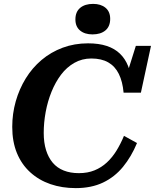

<svg xmlns="http://www.w3.org/2000/svg" viewBox="-20 -951 797 988"><path d="M386 -60Q431 -60 466.5 -74.5Q502 -89 530 -115Q558 -141 579.5 -176Q601 -211 618 -252L685 -215Q656 -145 613 -92.5Q570 -40 510 -11.5Q450 17 370 17Q299 17 239.5 -3.5Q180 -24 135.5 -64.5Q91 -105 67 -163.5Q43 -222 43 -298Q43 -366 61 -429.5Q79 -493 112.5 -547.5Q146 -602 194 -642.5Q242 -683 302.5 -705.5Q363 -728 433 -728Q489 -728 529.5 -714.5Q570 -701 597 -675Q624 -649 639 -611.5Q654 -574 659 -526L625 -543L679 -715H757L705 -474H616Q611 -531 591.5 -570.5Q572 -610 537 -630Q502 -650 450 -650Q402 -650 362.5 -627.5Q323 -605 294 -566.5Q265 -528 245 -478.5Q225 -429 215 -374.5Q205 -320 205 -267Q205 -217 217 -178.5Q229 -140 251.5 -113.5Q274 -87 308 -73.5Q342 -60 386 -60ZM456 -774Q498 -774 522.5 -794.5Q547 -815 547 -854Q547 -891 523 -911Q499 -931 459 -931Q417 -931 392.5 -910.5Q368 -890 368 -851Q368 -814 392 -794Q416 -774 456 -774Z"/></svg>

Font: Roboto Serif 20pt SemiBold
Style: Italic
Weight: 600
Italic angle: -10°
Version: Version 1.007